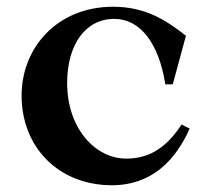

<svg xmlns="http://www.w3.org/2000/svg" viewBox="-20 -538 618 569"><path d="M531 -432C468 -482 407 -518 315 -518C150 -518 44 -397 44 -255C44 -100 155 11 312 11C430 11 501 -64 542 -157L518 -169C467 -90 411 -68 354 -68C262 -68 179 -158 179 -292C179 -403 231 -482 319 -482C396 -482 451 -409 470 -288H492Z"/></svg>

Font: Ortica Linear
Style: Bold
Weight: 700
Designer: Benedetta Bovani
Foundry: Collletttivo
Version: Version 2.000;Glyphs 3.1.2 (3151)